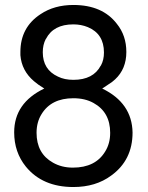

<svg xmlns="http://www.w3.org/2000/svg" viewBox="-20 -729 596 772"><path d="M391 -373Q511 -315 513 -196Q513 -85 427 -23Q365 23 275 23Q151 23 84 -59Q37 -117 37 -197Q37 -315 158 -373Q132 -389 116 -403Q67 -445 62 -507V-508V-520Q62 -619 143 -672Q198 -709 275 -709Q392 -709 450 -633Q488 -586 488 -520Q488 -452 443 -410L430 -399ZM275 -631Q195 -631 165 -573L164 -572Q152 -549 152 -519Q152 -449 213 -421Q239 -408 275 -408Q355 -408 385 -465Q386 -465 386 -466Q398 -488 398 -518Q398 -593 333 -620Q306 -631 275 -631ZM275 -334Q186 -334 147 -270Q127 -238 127 -195Q127 -112 193 -75Q228 -55 273 -55Q364 -55 403 -120Q423 -152 423 -195Q423 -278 356 -315Q322 -334 275 -334Z"/></svg>

Font: Ekushey Lalsalu
Style: Regular
Weight: 400
Designer: Al Mamun Sumon
Foundry: Al Mamun Sumon
Version: Version 1.0